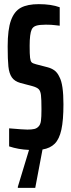

<svg xmlns="http://www.w3.org/2000/svg" viewBox="-20 -716 341 926"><path d="M185 5 150 190H66V185L120 7Q69 5 24 -10V-97Q94 -91 112 -91Q133 -91 145.5 -94Q158 -97 166 -106Q175 -115 177.5 -133Q180 -151 180 -189Q180 -238 177.5 -258Q175 -278 166 -286.5Q157 -295 135 -301L78 -316Q50 -324 37 -343Q24 -362 20.5 -395Q17 -428 17 -492Q17 -574 33 -618Q49 -662 81 -679Q113 -696 167 -696Q227 -696 268 -681V-592Q264 -592 246.5 -594.5Q229 -597 201 -597Q170 -597 154.5 -592Q139 -587 133 -574Q123 -553 123 -495Q123 -454 125 -437.5Q127 -421 132.5 -415.5Q138 -410 154 -406L208 -392Q228 -387 242.5 -376.5Q257 -366 267 -344Q286 -309 286 -213Q286 -136 276 -90.5Q266 -45 244 -23Q222 -1 185 5Z"/></svg>

Font: Saira Ultra Condensed
Style: Bold
Weight: 700
Width: 1
Designer: Hector Gatti with collaboration of the Omnibus-Type team
Foundry: Omnibus-Type
Version: Version 1.001; ttfautohint (v1.8)